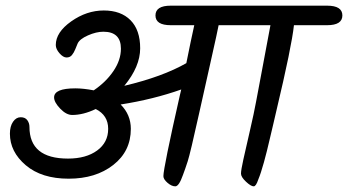

<svg xmlns="http://www.w3.org/2000/svg" viewBox="-20 -665 1229 678"><path d="M583 -645H1135Q1189 -645 1189 -610.5Q1189 -576 1135 -576H1018Q1010 -501 956 -274Q949 -244 944.5 -224.5Q940 -205 933.5 -178Q927 -151 922.5 -132Q918 -113 912 -92Q906 -71 901.5 -57Q897 -43 892 -31Q884 -7 876 -7Q866 -7 848.5 -23.5Q831 -40 831 -52Q831 -64 839.5 -102.5Q848 -141 862.5 -203.5Q877 -266 884.5 -307Q892 -348 902 -400Q922 -508 935 -576H752Q750 -563 721 -434Q692 -305 683 -264Q652 -124 643 -96Q634 -68 626 -47Q612 -7 599 -7Q586 -7 571.5 -19.5Q557 -32 557 -43Q557 -72 615 -328L620 -349Q521 -314 406 -296Q442 -260 442 -210Q442 -131 380 -82.5Q318 -34 222.5 -34Q127 -34 71 -81.5Q15 -129 15 -193Q15 -219 26 -235Q37 -251 53 -251Q69 -251 76.5 -240.5Q84 -230 84 -217Q84 -105 220 -105Q284 -105 323 -133.5Q362 -162 362 -210Q362 -258 318 -280Q274 -259 235 -259Q214 -259 192.5 -281.5Q171 -304 171 -321Q171 -353 246 -353Q274 -353 311 -346Q354 -375 380.5 -414Q407 -453 407 -493Q407 -553 345 -553Q320 -553 290.5 -540Q261 -527 254 -511Q251 -504 246 -491.5Q241 -479 234 -470.5Q227 -462 215 -462Q203 -462 190 -477Q177 -492 177 -506Q177 -551 231.5 -589.5Q286 -628 346.5 -628Q407 -628 441 -593.5Q475 -559 475 -494.5Q475 -430 419 -362Q554 -394 638 -442Q654 -522 666 -576H583Q529 -576 529 -610.5Q529 -645 583 -645Z"/></svg>

Font: Kalam
Style: Regular
Weight: 400
Designer: Lipi Raval (Devanagari and Latin), Jonny Pinhorn (Latin)
Foundry: Indian Type Foundry
Version: Version 2.001;PS 1.0;hotconv 1.0.79;makeotf.lib2.5.61930; tt